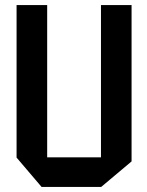

<svg xmlns="http://www.w3.org/2000/svg" viewBox="-20 -733 578 753"><path d="M376 0V-713H496V-100L377 0ZM143 0 45 -115V-116H376V0ZM45 -116V-713H165V-116Z"/></svg>

Font: Foldit Medium
Style: Regular
Weight: 500
Version: Version 1.003